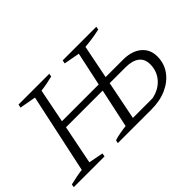

<svg xmlns="http://www.w3.org/2000/svg" viewBox="-100 -971 1288 1288"><g transform="rotate(-45 544.0 -327.0)"><path d="M424 0 429 -22Q454 -30 484 -35.5Q514 -41 542 -44L663 -609L550 -630L555 -654H874L870 -632Q836 -624 799.5 -618.5Q763 -613 727 -610L615 -48H802Q872 -63 912 -109.5Q952 -156 952 -221Q952 -271 918 -297Q884 -323 820 -323H638L648 -371H843Q927 -371 975 -331Q1023 -291 1023 -224Q1023 -158 987 -107.5Q951 -57 888 -28.5Q825 0 744 0ZM6 0 10 -22Q41 -29 69.5 -35Q98 -41 126 -44L247 -609L131 -630L136 -654H428L424 -632Q398 -626 369.5 -620Q341 -614 311 -611L198 -44L302 -24L298 0ZM220 -321 229 -369H646L637 -321Z"/></g></svg>

Font: Piazzolla 8pt ExtraLight
Style: Italic
Weight: 250
Italic angle: -11.3°
Designer: Juan Pablo del Peral
Foundry: Huerta Tipografica
Version: Version 2.001